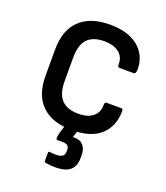

<svg xmlns="http://www.w3.org/2000/svg" viewBox="-130 -589 754 874"><g transform="rotate(20 247.0 -152.0)"><path d="M254 11Q157 11 106.5 -38Q56 -87 56 -180V-308Q56 -401 107 -450.5Q158 -500 254 -500Q313 -500 355 -481Q397 -462 419 -427.5Q441 -393 440 -348Q439 -329 429 -329H361Q351 -329 351 -342Q352 -379 326 -399.5Q300 -420 255 -420Q200 -420 173 -391.5Q146 -363 146 -301V-188Q146 -127 173 -98Q200 -69 255 -69Q301 -69 326 -90Q351 -111 350 -147Q350 -160 360 -160H429Q438 -160 439 -151Q439 -75 392 -32Q345 11 254 11ZM240 196Q228 196 216.5 195Q205 194 194 192Q186 191 186 183V145Q186 138 193 139Q200 140 208.5 140.5Q217 141 224 141Q245 141 254.5 133.5Q264 126 264 113V102Q264 87 255.5 81.5Q247 76 228 76H207Q201 76 201 69Q201 64 201.5 58.5Q202 53 203 49L225 -24Q227 -31 234 -31H283Q291 -31 288 -20L268 39H278Q304 39 319 56Q334 73 334 102V118Q334 157 311 176.5Q288 196 240 196Z"/></g></svg>

Font: Sofia Sans Semi Condensed Medium
Style: Regular
Weight: 500
Designer: Botio Nikoltchev, Ani Petrova
Foundry: lettersoup
Version: Version 4.100